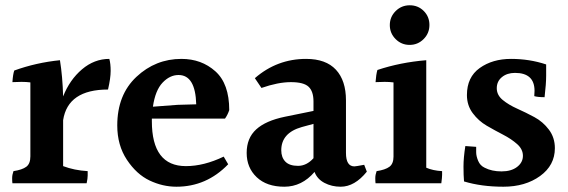

<svg xmlns="http://www.w3.org/2000/svg" viewBox="-20 -741 2151 727"><path d="M95 -149V-429Q79 -431 61.5 -431Q44 -431 27 -430Q29 -460 34 -474Q117 -504 207 -513Q217 -451 219 -376Q244 -439 290.5 -478.5Q337 -518 394 -518Q399 -500 399 -472.5Q399 -445 389 -402Q237 -402 219 -286V-112Q261 -96 312 -93Q312 -88 312 -76.5Q312 -65 308 -47H27Q26 -54 26 -66.5Q26 -79 31 -93Q64 -98 79.5 -109.5Q95 -121 95 -149Z M656 -457Q623 -457 595.5 -428Q568 -399 559 -337L652 -344L723 -346Q720 -457 656 -457ZM555 -292V-282Q555 -112 684 -112Q752 -112 827 -148L844 -119Q762 -34 648 -34Q596 -34 546.5 -57.5Q497 -81 460.5 -136Q424 -191 424 -266Q424 -382 496.5 -450Q569 -518 667 -518Q743 -518 795.5 -471Q848 -424 848 -324Q842 -306 832 -292Z M1045 -172Q1045 -145 1060.5 -129Q1076 -113 1108.5 -113Q1141 -113 1167 -142V-272L1123 -260Q1045 -238 1045 -172ZM1270 -34Q1236 -34 1208.5 -48.5Q1181 -63 1171 -90Q1123 -34 1056.5 -34Q990 -34 952 -70Q914 -106 914 -162Q914 -218 950 -251Q986 -284 1059 -299L1167 -321V-357Q1167 -395 1148.5 -412.5Q1130 -430 1081.5 -430Q1033 -430 970 -408L945 -445Q1029 -518 1139 -518Q1214 -518 1252 -477Q1290 -436 1290 -361V-162Q1290 -111 1322 -111Q1327 -111 1359 -117L1369 -91Q1323 -34 1270 -34Z M1584 -593Q1562 -571 1531 -571Q1500 -571 1478 -593Q1456 -615 1456 -646Q1456 -677 1478 -699Q1500 -721 1531.5 -721Q1563 -721 1584.5 -699.5Q1606 -678 1606 -646.5Q1606 -615 1584 -593ZM1654 -93Q1654 -89 1654 -79Q1654 -69 1651 -47H1402Q1401 -54 1401 -66.5Q1401 -79 1406 -93Q1439 -98 1454.5 -109.5Q1470 -121 1470 -148V-429Q1454 -431 1436.5 -431Q1419 -431 1402 -430Q1404 -459 1409 -476Q1496 -505 1594 -513V-106Q1619 -95 1654 -93Z M1748 -381Q1748 -449 1796.5 -483.5Q1845 -518 1915 -518Q1985 -518 2048 -497Q2048 -485 2048 -454.5Q2048 -424 2042 -373Q2016 -373 2003 -377Q2004 -388 2004 -397Q2004 -465 1930 -465Q1900 -465 1880.5 -449Q1861 -433 1861 -407Q1861 -381 1883.5 -362.5Q1906 -344 1938.5 -329.5Q1971 -315 2003.5 -297.5Q2036 -280 2058.5 -250Q2081 -220 2081 -180Q2081 -115 2025 -74.5Q1969 -34 1886 -34Q1803 -34 1737 -54Q1735 -77 1735 -110.5Q1735 -144 1742 -188Q1744 -188 1783 -185Q1783 -179 1783 -164.5Q1783 -150 1790.5 -132Q1798 -114 1815 -106Q1842 -92 1879 -92Q1916 -92 1938 -109Q1960 -126 1960 -151Q1960 -176 1938 -195.5Q1916 -215 1885 -231Q1854 -247 1823 -265Q1792 -283 1770 -312.5Q1748 -342 1748 -381Z"/></svg>

Font: Halant SemiBold
Style: Regular
Weight: 600
Designer: Hitesh Malaviya (Devanagari), Satya Rajpurohit (Latin)
Foundry: Indian Type Foundry
Version: Version 1.101;PS 1.0;hotconv 1.0.78;makeotf.lib2.5.61930; tt